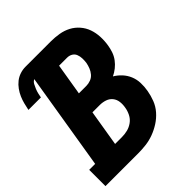

<svg xmlns="http://www.w3.org/2000/svg" viewBox="-200 -868 1001 1001"><g transform="rotate(-45 300.0 -367.5)"><path d="M3 0V-120H47L135 -657Q123 -651 116.5 -639Q110 -627 105 -614.5Q100 -602 97 -589.5Q94 -577 92 -565H0Q4 -585 9 -604.5Q14 -624 22 -642.5Q30 -661 42.5 -678.5Q55 -696 71.5 -709Q88 -722 108 -728.5Q128 -735 148 -735H335Q365 -735 395 -730Q425 -725 450.5 -711.5Q476 -698 495 -676Q514 -654 523.5 -627Q533 -600 534.5 -569.5Q536 -539 531 -509Q528 -489 521 -468.5Q514 -448 501 -430.5Q488 -413 471 -399.5Q454 -386 435 -377Q457 -364 474.5 -345Q492 -326 502 -302Q512 -278 513 -250.5Q514 -223 509 -195Q504 -166 493 -137.5Q482 -109 461.5 -85.5Q441 -62 414.5 -45Q388 -28 359.5 -17.5Q331 -7 302 -3.5Q273 0 244 0ZM247 -440H302Q318 -440 334 -446Q350 -452 361 -465Q372 -478 378 -493.5Q384 -509 387 -525Q389 -541 388.5 -556.5Q388 -572 382.5 -586Q377 -600 364 -607.5Q351 -615 335 -615H276ZM194 -120H244Q265 -120 285.5 -125Q306 -130 324 -143Q342 -156 352 -176Q362 -196 365 -216Q369 -237 366.5 -257Q364 -277 352 -292Q340 -307 321 -313.5Q302 -320 281 -320H227Z"/></g></svg>

Font: Iosevka Etoile Heavy
Style: Italic
Weight: 900
Italic angle: -9°
Designer: Belleve Invis
Foundry: Belleve Invis
Version: Version 22.1.2; ttfautohint (v1.8.4)